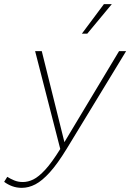

<svg xmlns="http://www.w3.org/2000/svg" viewBox="-87 -716 629 924"><path d="M18 188Q-7 188 -28.5 180Q-50 172 -67 159L-52 135Q-38 144 -19 152Q0 160 23 160Q48 160 73.5 147.5Q99 135 130.5 101Q162 67 203 1L82 -470H114L223 -32L486 -470H520L234 0Q190 72 153 113Q116 154 83.5 171Q51 188 18 188ZM307 -554 413 -696H451L333 -554Z"/></svg>

Font: Gantari Thin
Style: Italic
Weight: 100
Italic angle: -10°
Designer: Anugrah Pasau
Foundry: Lafontype
Version: Version 1.000; ttfautohint (v1.8.4.7-5d5b)